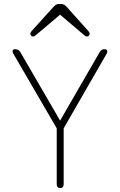

<svg xmlns="http://www.w3.org/2000/svg" viewBox="-20 -948 605 968"><path d="M284 0Q266 0 266 -20V-301L48 -676Q42 -686 44 -693Q46 -700 54 -700Q74 -700 82 -686L283 -340L483 -686Q491 -700 507 -700Q517 -700 520 -693Q523 -686 517 -676L301 -301V-20Q301 0 284 0ZM253 -917Q264 -928 278 -928H288Q302 -928 313 -917L425 -792Q438 -778 428 -768Q418 -758 404 -771L283 -874L161 -771Q147 -758 137 -768Q127 -778 140 -792Z"/></svg>

Font: Zen Maru Gothic Light
Style: Regular
Weight: 300
Designer: Yoshimichi Ohira
Foundry: Positype
Version: Version 1.001